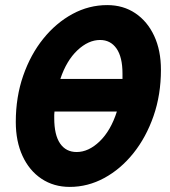

<svg xmlns="http://www.w3.org/2000/svg" viewBox="-20 -722 667 754"><path d="M42 -243Q42 -341 71 -424.5Q100 -508 150 -570Q200 -632 264.5 -667Q329 -702 401 -702Q464 -702 511.5 -670Q559 -638 585.5 -581Q612 -524 612 -448Q612 -350 583 -266.5Q554 -183 504 -120.5Q454 -58 389.5 -23Q325 12 254 12Q191 12 143 -20Q95 -52 68.5 -109.5Q42 -167 42 -243ZM217 -412H461V-433Q461 -498 437.5 -531.5Q414 -565 373 -565Q327 -565 284 -524.5Q241 -484 217 -412ZM193 -258Q193 -192 216 -158.5Q239 -125 281 -125Q328 -125 371.5 -167Q415 -209 439 -284H194Q193 -277 193 -271Q193 -265 193 -258Z"/></svg>

Font: Radio Canada Condensed
Style: Bold Italic
Weight: 700
Width: 3
Italic angle: -12°
Designer: Charles Daoud, Etienne Aubert Bonn, Alexandre Saumier Demers, Jacques Le Bailly
Foundry: Radio-Canada
Version: Version 2.104; ttfautohint (v1.8.4.7-5d5b);gftools[0.9.28.de